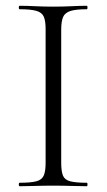

<svg xmlns="http://www.w3.org/2000/svg" viewBox="-20 -645 370 665"><path d="M192 -81Q192 -52 198 -37Q204 -22 223.5 -17Q243 -12 281 -12Q283 -12 283 -6Q283 0 281 0Q257 0 228 -1Q199 -2 164 -2Q131 -2 101.5 -1Q72 0 48 0Q45 0 45 -6Q45 -12 48 -12Q86 -12 105.5 -17Q125 -22 131.5 -37Q138 -52 138 -81V-544Q138 -573 131.5 -587.5Q125 -602 105.5 -607.5Q86 -613 48 -613Q45 -613 45 -619Q45 -625 48 -625Q72 -625 101.5 -623.5Q131 -622 164 -622Q199 -622 228.5 -623.5Q258 -625 281 -625Q283 -625 283 -619Q283 -613 281 -613Q243 -613 224 -607Q205 -601 198.5 -586Q192 -571 192 -542Z"/></svg>

Font: Cormorant Light
Style: Regular
Weight: 300
Designer: Christian Thalmann (Catharsis Fonts)
Foundry: Catharsis Fonts
Version: Version 4.000